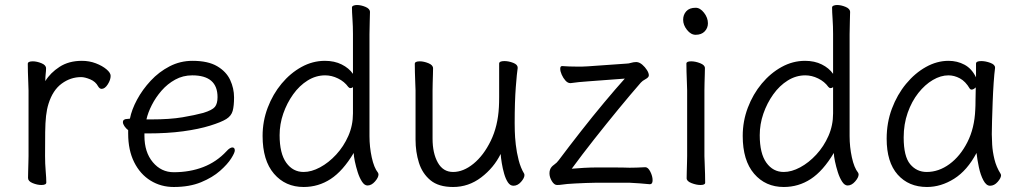

<svg xmlns="http://www.w3.org/2000/svg" viewBox="-20 -729 4081 767"><path d="M94 -367Q94 -377 93 -398Q92 -419 91.5 -441Q91 -463 91 -474Q91 -484 111 -484Q127 -484 145.5 -476.5Q164 -469 164 -456Q164 -446 162.5 -434Q161 -422 161 -405Q181 -438 218 -462Q255 -486 307 -486Q337 -486 363 -476Q389 -466 405.5 -452Q422 -438 422 -426Q422 -410 410.5 -392Q399 -374 386 -374Q378 -374 372 -384Q362 -403 340.5 -412Q319 -421 304 -421Q262 -421 226.5 -395Q191 -369 174 -315Q167 -293 164 -266Q161 -239 160.5 -201Q160 -163 160 -106Q160 -75 162.5 -46Q165 -17 165 0Q165 10 145 10Q129 10 110.5 2.5Q92 -5 92 -18Q92 -26 92.5 -44.5Q93 -63 93.5 -81Q94 -99 94 -106Z M557 -196V-186Q557 -121 590.5 -81Q624 -41 674 -41Q738 -41 791.5 -61.5Q845 -82 885 -125Q892 -133 898 -136.5Q904 -140 908 -140Q918 -140 918 -128Q918 -119 903.5 -96Q889 -73 859 -46.5Q829 -20 783 -1Q737 18 674 18Q623 18 581.5 -7.5Q540 -33 516 -81Q492 -129 492 -195V-209Q483 -216 477 -225Q471 -234 471 -241Q471 -254 490 -254Q491 -254 494.5 -254.5Q498 -255 499 -255Q506 -291 527.5 -331Q549 -371 582 -406.5Q615 -442 657.5 -464Q700 -486 749 -486Q811 -486 847.5 -464.5Q884 -443 899.5 -409.5Q915 -376 915 -340Q915 -306 909.5 -286Q904 -266 884 -253.5Q864 -241 819 -227Q774 -213 711.5 -204.5Q649 -196 570 -196ZM585 -252Q659 -252 709 -260.5Q759 -269 792 -278Q828 -289 838.5 -302Q849 -315 849 -341Q849 -428 748 -428Q711 -428 680 -411Q649 -394 625.5 -367Q602 -340 586.5 -309.5Q571 -279 565 -252Z M1390 -593Q1390 -624 1388 -653Q1386 -682 1386 -699Q1386 -704 1392 -706.5Q1398 -709 1406 -709Q1422 -709 1440 -701.5Q1458 -694 1458 -681Q1458 -669 1457 -643.5Q1456 -618 1456 -592V-185Q1456 -142 1465 -100.5Q1474 -59 1490 -39Q1492 -35 1492 -32Q1492 -20 1478 -4Q1464 12 1448 12Q1436 12 1426 -3.5Q1416 -19 1409 -41Q1402 -63 1397.5 -84.5Q1393 -106 1393 -118Q1350 -46 1301 -14Q1252 18 1193 18Q1120 18 1074.5 -35Q1029 -88 1029 -186Q1029 -245 1049.5 -299Q1070 -353 1105 -395Q1140 -437 1184.5 -461.5Q1229 -486 1278 -486Q1316 -486 1345 -471.5Q1374 -457 1390 -434ZM1390 -381Q1386 -377 1380 -377Q1375 -377 1371 -382Q1356 -403 1330.5 -415.5Q1305 -428 1279 -428Q1242 -428 1209 -407.5Q1176 -387 1151 -352Q1126 -317 1111.5 -275Q1097 -233 1097 -189Q1097 -116 1123.5 -79Q1150 -42 1193 -42Q1224 -42 1258.5 -60.5Q1293 -79 1323 -111.5Q1353 -144 1371.5 -186Q1390 -228 1390 -276Z M2048 -457Q2045 -439 2040.5 -381Q2036 -323 2036 -237Q2036 -229 2036.5 -205.5Q2037 -182 2040.5 -151Q2044 -120 2052 -89Q2060 -58 2074 -35Q2075 -33 2075 -29Q2075 -18 2061.5 -2.5Q2048 13 2031 13Q2018 13 2009 -0.5Q2000 -14 1994 -35Q1988 -56 1984.5 -77.5Q1981 -99 1980 -114Q1953 -59 1902.5 -20.5Q1852 18 1790 18Q1732 18 1699.5 -9Q1667 -36 1653.5 -79Q1640 -122 1640 -171V-368Q1640 -374 1639 -395Q1638 -416 1637.5 -439.5Q1637 -463 1637 -474Q1637 -484 1657 -484Q1673 -484 1691.5 -476.5Q1710 -469 1710 -456Q1710 -448 1709.5 -431.5Q1709 -415 1708.5 -397.5Q1708 -380 1708 -368V-175Q1708 -117 1729 -79.5Q1750 -42 1790 -42Q1831 -42 1871.5 -75Q1912 -108 1940.5 -166.5Q1969 -225 1973 -301Q1974 -317 1974 -342.5Q1974 -368 1974 -395V-475Q1974 -485 1995 -485Q2012 -485 2030 -478Q2048 -471 2048 -459Z M2558 -61Q2569 -61 2578 -43Q2587 -25 2587 -9Q2587 7 2576 7Q2556 5 2536 3.5Q2516 2 2495 1H2360Q2344 1 2320.5 2Q2297 3 2276.5 4Q2256 5 2246 6Q2234 7 2225 8.5Q2216 10 2205 10Q2194 10 2184.5 -5.5Q2175 -21 2175 -37Q2175 -46 2178 -53Q2182 -63 2193.5 -71Q2205 -79 2212 -89Q2254 -145 2301 -205Q2348 -265 2394 -320Q2440 -375 2476 -415L2329 -404Q2310 -403 2292.5 -401Q2275 -399 2260 -397H2258Q2248 -397 2239 -407Q2230 -417 2224 -430.5Q2218 -444 2218 -454Q2218 -465 2225 -465H2227Q2240 -464 2254 -463.5Q2268 -463 2282 -463Q2294 -463 2306 -463Q2318 -463 2328 -464L2484 -475Q2491 -475 2501 -478Q2511 -481 2520 -481H2524Q2535 -480 2546 -470.5Q2557 -461 2564.5 -449Q2572 -437 2572 -428Q2572 -420 2559 -413Q2546 -406 2540 -399Q2499 -352 2450.5 -293Q2402 -234 2353.5 -172.5Q2305 -111 2264 -55Q2284 -57 2312.5 -58.5Q2341 -60 2360 -60Q2389 -60 2429 -60Q2469 -60 2495 -59Q2506 -59 2523.5 -59.5Q2541 -60 2557 -61Z M2808 -636Q2808 -617 2795 -603.5Q2782 -590 2759 -590Q2740 -590 2724.5 -609.5Q2709 -629 2709 -650Q2709 -670 2721.5 -684Q2734 -698 2759 -698Q2777 -698 2792.5 -678Q2808 -658 2808 -636ZM2725 -368Q2725 -378 2724 -399Q2723 -420 2722.5 -442Q2722 -464 2722 -475Q2722 -484 2741 -484Q2758 -484 2777 -476.5Q2796 -469 2796 -457Q2796 -449 2795.5 -432.5Q2795 -416 2794.5 -398Q2794 -380 2794 -368V-105Q2794 -99 2795 -78Q2796 -57 2796.5 -34Q2797 -11 2797 1Q2797 10 2778 10Q2762 10 2742.5 2.5Q2723 -5 2723 -17Q2723 -25 2723.5 -43.5Q2724 -62 2724.5 -80Q2725 -98 2725 -105Z M3308 -593Q3308 -624 3306 -653Q3304 -682 3304 -699Q3304 -704 3310 -706.5Q3316 -709 3324 -709Q3340 -709 3358 -701.5Q3376 -694 3376 -681Q3376 -669 3375 -643.5Q3374 -618 3374 -592V-185Q3374 -142 3383 -100.5Q3392 -59 3408 -39Q3410 -35 3410 -32Q3410 -20 3396 -4Q3382 12 3366 12Q3354 12 3344 -3.5Q3334 -19 3327 -41Q3320 -63 3315.5 -84.5Q3311 -106 3311 -118Q3268 -46 3219 -14Q3170 18 3111 18Q3038 18 2992.5 -35Q2947 -88 2947 -186Q2947 -245 2967.5 -299Q2988 -353 3023 -395Q3058 -437 3102.5 -461.5Q3147 -486 3196 -486Q3234 -486 3263 -471.5Q3292 -457 3308 -434ZM3308 -381Q3304 -377 3298 -377Q3293 -377 3289 -382Q3274 -403 3248.5 -415.5Q3223 -428 3197 -428Q3160 -428 3127 -407.5Q3094 -387 3069 -352Q3044 -317 3029.5 -275Q3015 -233 3015 -189Q3015 -116 3041.5 -79Q3068 -42 3111 -42Q3142 -42 3176.5 -60.5Q3211 -79 3241 -111.5Q3271 -144 3289.5 -186Q3308 -228 3308 -276Z M3955 -457Q3952 -435 3949.5 -398.5Q3947 -362 3945.5 -321.5Q3944 -281 3943 -246Q3942 -211 3942 -193Q3942 -179 3943.5 -151.5Q3945 -124 3952.5 -93Q3960 -62 3977 -35Q3979 -31 3979 -29Q3979 -18 3965.5 -2.5Q3952 13 3935 13Q3920 13 3908.5 -8.5Q3897 -30 3890.5 -60.5Q3884 -91 3881 -118Q3844 -48 3791.5 -15Q3739 18 3683 18Q3610 18 3566 -31.5Q3522 -81 3522 -175Q3522 -239 3543 -295Q3564 -351 3599.5 -394Q3635 -437 3679 -461.5Q3723 -486 3769 -486Q3804 -486 3833 -470.5Q3862 -455 3879 -420V-475Q3879 -485 3900 -485Q3917 -485 3936 -478Q3955 -471 3955 -459ZM3878 -380Q3869 -371 3861 -371Q3857 -371 3854 -375Q3837 -404 3814.5 -416Q3792 -428 3769 -428Q3738 -428 3706.5 -409.5Q3675 -391 3648.5 -357.5Q3622 -324 3606 -278.5Q3590 -233 3590 -180Q3590 -104 3616 -73Q3642 -42 3682 -42Q3730 -42 3773 -73.5Q3816 -105 3844.5 -161Q3873 -217 3876 -291Q3877 -305 3877 -330Q3877 -355 3878 -380Z"/></svg>

Font: Moon Stars Kai T
Style: Regular
Weight: 400
Designer: GuiWonder
Version: Version 1.101